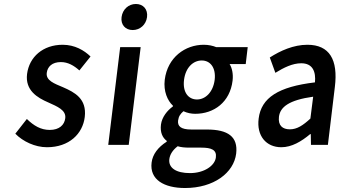

<svg xmlns="http://www.w3.org/2000/svg" viewBox="-20 -728 1741 965"><path d="M57 -56C95 -17 156 12 216 12C328 12 396 -56 406 -140C417 -232 355 -264 298 -289C253 -308 210 -323 215 -362C219 -393 242 -416 286 -416C321 -416 351 -399 379 -374L435 -444C403 -475 356 -503 295 -503C196 -503 127 -442 116 -356C106 -274 167 -237 223 -213C267 -193 313 -175 308 -134C304 -100 278 -75 230 -75C185 -75 150 -96 115 -130Z M647 -577C684 -577 714 -604 719 -642C724 -681 700 -708 663 -708C626 -708 596 -681 591 -642C586 -604 610 -577 647 -577ZM524 0H627L687 -491H584Z M831 72C834 49 847 27 873 7C889 12 908 14 932 14H992C1042 14 1070 25 1065 63C1060 105 1006 142 935 142C865 142 826 116 831 72ZM742 89C731 175 805 217 910 217C1054 217 1155 141 1167 44C1177 -41 1126 -77 1020 -77H942C888 -77 872 -94 875 -122C878 -144 887 -156 902 -169C921 -160 942 -156 961 -156C1055 -156 1136 -214 1149 -323C1153 -357 1146 -387 1134 -406H1215L1225 -491H1067C1050 -498 1028 -503 1004 -503C911 -503 822 -440 808 -327C801 -269 822 -222 849 -197V-193C821 -173 794 -140 789 -102C784 -62 797 -36 818 -20V-16C774 12 747 48 742 89ZM970 -228C927 -228 897 -264 905 -327C913 -389 951 -424 994 -424C1037 -424 1066 -388 1059 -327C1051 -264 1012 -228 970 -228Z M1280 -132C1269 -46 1317 12 1394 12C1446 12 1495 -17 1539 -54H1542L1543 0H1628L1663 -291C1680 -428 1636 -503 1525 -503C1455 -503 1389 -473 1336 -439L1364 -362C1406 -388 1450 -410 1494 -410C1553 -410 1568 -366 1563 -314C1379 -292 1293 -237 1280 -132ZM1382 -141C1388 -190 1432 -225 1554 -242L1540 -132C1503 -98 1473 -78 1437 -78C1400 -78 1377 -97 1382 -141Z"/></svg>

Font: Falling Sky
Style: CondObl
Weight: 400
Designer: Paul D. Hunt
Foundry: Adobe Systems Incorporated
Version: Version 1.02